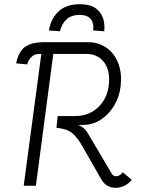

<svg xmlns="http://www.w3.org/2000/svg" viewBox="-20 -885 745 915"><path d="M131 -614Q124 -609 117.5 -598Q111 -587 110 -578L57 -583Q65 -629 94 -658Q112 -671 132.5 -677Q153 -683 183 -684H399Q442 -684 473 -666Q513 -645 535 -602.5Q557 -560 557 -507Q557 -496 555 -474Q549 -423 523.5 -381Q498 -339 460 -314.5Q422 -290 379 -290L353 -289L362 -285Q369 -283 379.5 -273.5Q390 -264 395 -256L511 -60Q519 -45 532 -45Q551 -45 565 -64L608 -28Q594 -10 573.5 0Q553 10 531 10Q486 10 463 -30L369 -194Q347 -232 323 -251.5Q299 -271 249 -276L255 -332H338Q409 -332 454.5 -380.5Q500 -429 500 -507Q500 -562 470.5 -595Q441 -628 391 -628H234L151 0H93L177 -628Q158 -628 148 -625Q138 -622 131 -614ZM477 -736 424 -740Q425 -745 425 -754Q425 -782 409 -798Q393 -814 360 -814Q320 -814 296.5 -792Q273 -770 266 -736L213 -740Q223 -797 259.5 -831Q296 -865 360 -865Q423 -865 452.5 -831Q482 -797 477 -736Z"/></svg>

Font: Bellota
Style: Italic
Weight: 400
Italic angle: -7.5°
Designer: Kemie Guaida
Foundry: Kemie Guaida
Version: Version 4.001